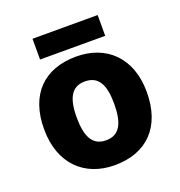

<svg xmlns="http://www.w3.org/2000/svg" viewBox="-131 -826 888 947"><g transform="rotate(-20 313.5 -352.5)"><path d="M485 -715H143V-606H485ZM583 -276C583 -458 471 -559 315 -559C146 -559 44 -458 44 -276C44 -92 156 10 312 10C480 10 583 -92 583 -276ZM215 -276C215 -377 244 -429 313 -429C384 -429 412 -377 412 -276C412 -174 384 -120 314 -120C243 -120 215 -174 215 -276Z"/></g></svg>

Font: Noto Sans Bengali UI ExtraBold
Style: Regular
Weight: 800
Designer: Jelle Bosma - Monotype Design Team
Foundry: Monotype Imaging Inc.
Version: Version 2.003